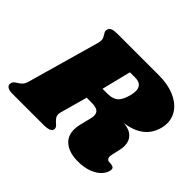

<svg xmlns="http://www.w3.org/2000/svg" viewBox="-176 -877 1096 1096"><g transform="rotate(45 372.5 -328.5)"><path d="M593 -332Q641 -328 665 -304Q689 -280 689 -241Q689 -226 684 -204L673 -155Q671 -145 671 -141Q671 -128 677 -121.5Q683 -115 694 -115Q715 -115 724.5 -109Q734 -103 731 -87Q727 -64 707 -42Q687 -20 650.5 -5.5Q614 9 562 9Q496 9 457 -20.5Q418 -50 418 -105Q418 -126 424 -150L440 -214Q444 -227 444 -241Q444 -264 428.5 -274Q413 -284 379 -284H341L295 -118Q293 -112 293 -103Q293 -89 300 -79Q307 -69 319 -58Q328 -51 333 -44.5Q338 -38 338 -31Q338 -14 322 -7Q306 0 275 0H24Q-2 0 -15 -9.5Q-28 -19 -24 -36Q-22 -45 -16.5 -50.5Q-11 -56 0 -63Q17 -73 27 -84Q37 -95 43 -118L165 -549Q169 -562 169 -574Q169 -585 165.5 -592.5Q162 -600 156 -610Q147 -623 147 -631Q147 -634 149 -642Q153 -655 166.5 -660.5Q180 -666 208 -666H543Q612 -666 663.5 -645Q715 -624 742.5 -587.5Q770 -551 770 -505Q770 -484 764 -463Q748 -405 704 -372.5Q660 -340 593 -332ZM513 -508Q513 -561 455 -561H413L369 -384H411Q450 -384 472.5 -403Q495 -422 508 -473Q513 -496 513 -508Z"/></g></svg>

Font: Shrikhand
Style: Regular
Weight: 400
Italic angle: -14°
Version: Version 1.000;PS 1.000;hotconv 1.0.88;makeotf.lib2.5.647800